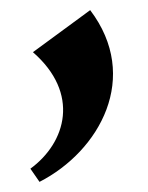

<svg xmlns="http://www.w3.org/2000/svg" viewBox="-20 -176 293 379"><path d="M40 157 58 183C177 122 258 -24 158 -156L45 -73C138 8 111 105 40 157Z"/></svg>

Font: Basteleur Moonlight
Style: Regular
Weight: 300
Designer: Keussel
Foundry: Keussel Studio
Version: Version 1.300;Glyphs 3.2 (3192)